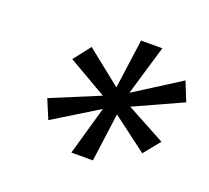

<svg xmlns="http://www.w3.org/2000/svg" viewBox="-79 -784 638 586"><g transform="rotate(20 240.5 -491.0)"><path d="M204 -294 249 -452 104 -363 78 -425 235 -490 109 -563 152 -618 265 -528 287 -688H356L308 -526L456 -620L481 -558L325 -487L451 -419L408 -366L295 -451L274 -294Z"/></g></svg>

Font: Saira Expanded SemiBold
Style: Italic
Weight: 600
Width: 7
Italic angle: -12°
Designer: Hector Gatti with collaboration of the Omnibus-Type team
Foundry: Omnibus-Type
Version: Version 1.101